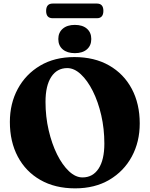

<svg xmlns="http://www.w3.org/2000/svg" viewBox="-20 -1040 842 1080"><path d="M398.5 -719Q511 -719 593.5 -672Q676 -625 721 -540.8Q766 -456.5 766 -345.5Q766 -242 721.5 -159.5Q677 -77 595.5 -28.8Q514 19.5 402.5 19.5Q290 19.5 207.5 -27.5Q125 -74.5 80.2 -158.8Q35.5 -243 35.5 -354Q35.5 -457.5 80 -540Q124.5 -622.5 205.8 -670.8Q287 -719 398.5 -719ZM567 -232.5Q567 -315.5 549.5 -391.8Q532 -468 502 -527.8Q472 -587.5 434.8 -622.2Q397.5 -657 358.5 -657Q301 -657 268.5 -607.8Q236 -558.5 236 -467Q236 -383.5 253.8 -307.2Q271.5 -231 301.2 -171.2Q331 -111.5 368 -76.8Q405 -42 444 -42Q502 -42 534.5 -91.5Q567 -141 567 -232.5ZM401 -741Q358 -741 333 -762.2Q308 -783.5 308 -820.5Q308 -857 333 -878.5Q358 -900 401 -900Q444.5 -900 469 -878.5Q493.5 -857 493.5 -820.5Q493.5 -784 469 -762.5Q444.5 -741 401 -741ZM239.5 -978.5Q239.5 -1020 276.5 -1020H525Q561.5 -1020 561.5 -979Q561.5 -937.5 525 -937.5H276.5Q239.5 -937.5 239.5 -978.5Z"/></svg>

Font: Fraunces 9pt S000
Style: Bold
Weight: 700
Version: Version 1.000; ttfautohint (v1.8.3)